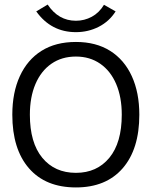

<svg xmlns="http://www.w3.org/2000/svg" viewBox="-20 -811 665 842"><path d="M313 11Q180 11 107 -73Q34 -157 34 -308Q34 -405 67 -477Q100 -549 162 -588Q224 -627 313 -627Q401 -627 463 -588Q525 -549 558 -477Q591 -405 591 -308Q591 -157 518 -73Q445 11 313 11ZM313 -53Q405 -53 459.5 -119Q514 -185 514 -308Q514 -385 489.5 -442.5Q465 -500 419.5 -531.5Q374 -563 313 -563Q251 -563 205.5 -531.5Q160 -500 135.5 -442.5Q111 -385 111 -308Q111 -185 165.5 -119Q220 -53 313 -53ZM436 -790 487 -761Q459 -717 413 -693.5Q367 -670 313 -670Q204 -670 139 -761L189 -791Q236 -720 313 -720Q350 -720 382.5 -737.5Q415 -755 436 -790Z"/></svg>

Font: Inconsolata Expanded
Style: Regular
Weight: 400
Width: 7
Monospace: yes
Designer: Raph Levien, Cyreal, Brenton Simpson
Foundry: Raph Levien, Cyreal, Google
Version: Version 3.100; ttfautohint (v1.8.4.7-5d5b)